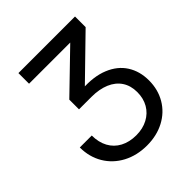

<svg xmlns="http://www.w3.org/2000/svg" viewBox="-203 -857 998 998"><g transform="rotate(-45 296.0 -358.5)"><path d="M46.9 -228.5H134.8Q134.8 -178.7 154.8 -141.8Q174.8 -105 212.2 -85.2Q249.5 -65.4 299.8 -65.4Q347.7 -65.4 384.5 -85Q421.4 -104.5 441.7 -139.6Q461.9 -174.8 461.9 -220.7Q461.9 -268.1 439.5 -302Q417 -335.9 374.8 -353.8Q332.5 -371.6 274.9 -371.6H184.1V-442.9L396.5 -648.4V-649.4H94.7V-727.5H510.7V-649.4L270.5 -415.5V-433.6Q358.9 -439.5 421.4 -413.8Q483.9 -388.2 515.9 -338.1Q547.9 -288.1 547.9 -220.7Q547.9 -153.3 516.6 -100.3Q485.4 -47.4 429.2 -17.8Q373 11.7 301.8 11.7Q228 11.7 169.9 -19Q111.8 -49.8 79.3 -104.5Q46.9 -159.2 46.9 -228.5Z"/></g></svg>

Font: Intratopia Thin
Style: Regular
Weight: 100
Designer: Rasmus Andersson
Foundry: rsms
Version: Version 3.000;Glyphs 3.2.3 (3260)